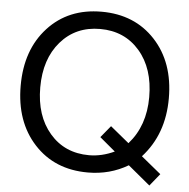

<svg xmlns="http://www.w3.org/2000/svg" viewBox="-55 -795 894 909"><g transform="rotate(5 392.0 -341.0)"><path d="M483 -205 572 -132Q651 -221 651 -357.5Q651 -494 579.5 -576.5Q508 -659 392 -659Q276 -659 204.5 -576.5Q133 -494 133 -359Q133 -224 204 -141.5Q275 -59 391 -59Q451 -59 511 -87L437 -149ZM735 1 688 59 583 -28Q497 23 392 23Q234 23 137 -82.5Q40 -188 40 -359Q40 -530 137 -635.5Q234 -741 391.5 -741Q549 -741 646.5 -636Q744 -531 744 -360Q744 -189 641 -76Z"/></g></svg>

Font: Autonym
Style: Regular
Weight: 500
Version: Version 1.0.20131126